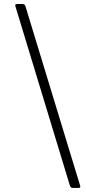

<svg xmlns="http://www.w3.org/2000/svg" viewBox="-20 -794 427 949"><path d="M56.1 -763.1 325.6 123.9C328.5 131.7 332.4 134.6 340.6 134.9H368.3C376.4 134.6 378.2 132.1 376.1 123.9L105.8 -763.1C103 -771 99.4 -773.8 91.3 -774.1H64.3C56.1 -773.8 54 -771.3 56.1 -763.1Z"/></svg>

Font: Margiela Serif
Style: Regular
Weight: 400
Designer: Andreas Faust, Stefan Endress
Version: Version 1.002;FEAKit 1.0